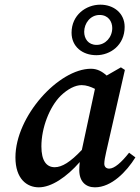

<svg xmlns="http://www.w3.org/2000/svg" viewBox="-20 -787 599 821"><path d="M157 -161C157 -241 192 -330 239 -377C270 -407 302 -423 329 -423C349 -423 368 -416 386 -407L330 -146C281 -94 245 -72 214 -72C179 -72 157 -99 157 -161ZM386 14C457 14 521 -53 559 -114L532 -134C499 -92 469 -66 447 -66C435 -66 426 -73 426 -87C426 -98 429 -116 434 -137L514 -488L497 -499L436 -464C416 -482 395 -493 369 -493C231 -493 46 -290 46 -114C46 -22 95 14 146 14C200 14 265 -30 321 -94C320 -83 319 -72 319 -60C319 -10 347 14 386 14ZM393 -595C357 -595 340 -622 340 -651C340 -687 366 -723 406 -723C443 -723 460 -695 460 -667C460 -628 431 -595 393 -595ZM392 -551C452 -551 513 -594 513 -672C513 -731 466 -767 409 -767C348 -767 286 -723 286 -647C286 -588 332 -551 392 -551Z"/></svg>

Font: Source Serif Pro Semibold
Style: Italic
Weight: 600
Italic angle: -12°
Designer: Frank Grießhammer
Foundry: Adobe Systems Incorporated
Version: Version 3.001;hotconv 1.0.111;makeotfexe 2.5.65597